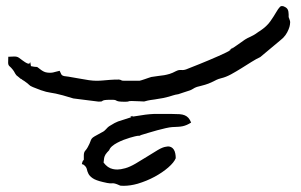

<svg xmlns="http://www.w3.org/2000/svg" viewBox="-20 -333 975 621"><path d="M548.4 178.7Q543 192.3 524.2 208.7Q505.4 225 480.1 238.7Q454.7 252.4 425.4 261.2Q401.5 268 379.5 268Q374.1 268 369.2 267.5Q356.1 261.6 351.7 260.7Q348.2 259.7 345.8 259.7Q344.8 259.7 342.6 259.9Q340.4 260.2 334.8 259.9Q329.2 259.7 313.1 255.8Q289.7 250.4 279.6 243.3Q269.6 236.3 266 228.9Q262.3 221.6 260.9 214.3Q259.4 207 252.1 201.1Q250.6 199.6 248.4 198.9Q246.2 198.2 244.7 197.7Q246.7 188.9 248.2 187Q249.6 185 250.4 184.8Q251.1 184.5 251.1 182.6V169.4Q251.1 159.6 255.7 154.5Q260.4 149.4 263.8 143Q270.6 130.3 272.3 124.7Q274 119.1 276.7 115.4Q279.4 111.8 285.8 108.1Q292.1 104.5 308.2 95.7Q314.6 92.7 317.5 90.1Q320.4 87.4 322.6 85.2Q324.8 83 327.2 80.3Q329.7 77.6 334.1 74.7Q345.3 67.8 350.7 64.9Q356.1 62 361.9 59.8Q367.8 57.6 376.6 55.1Q385.3 52.7 402.4 46.8Q408.8 43.4 409.8 42.5L410.2 42H408.8Q407.8 42 405.1 42.7Q402.4 43.4 401.5 44.4Q401.5 44.9 403.4 44.9Q405.8 44.9 414.1 43.4Q436.6 39.5 450.8 37.8Q464.9 36.1 476.6 35.6H537.2Q551.3 35.6 561.1 36.3Q570.9 37.1 577.7 40Q584.5 42.9 589.4 48.3Q594.3 53.7 598.2 63.4Q590.4 68.3 584 71Q577.7 73.7 571.1 75.2Q564.5 76.6 556.2 77.1Q547.9 77.6 536.2 78.1Q528.9 78.6 515.9 81.5Q503 84.4 488.6 88.3Q474.2 92.2 460.5 96.4Q446.9 100.5 437.1 103.5Q433.2 104.9 432.7 105.4V105.9Q430.7 105.9 424.4 106.4Q422.9 106.4 416.1 108.1Q409.3 109.8 400 112.5Q390.7 115.2 380 119.3Q369.2 123.5 359.5 128.6Q349.7 133.7 342.6 139.8Q335.5 145.9 333.1 152.8Q329.2 156.7 326.5 159.9Q323.8 163 321.4 166.5Q317.5 173.3 316.8 178.2Q316 183.1 315 192.8Q328.2 210.4 345.3 213.8Q352.1 215.3 359.5 215.3Q370.2 215.3 385.1 211.1Q400 207 419.3 195.7Q438.6 184.5 456.6 173Q474.7 161.6 490.3 152.3Q505.9 143 516.7 141.6Q520.6 140.6 523.5 140.6Q528.4 140.6 533.3 142.8Q538.1 145 541.8 150.3Q545.5 155.7 546.9 163.3Q548.4 170.8 548.4 178.7ZM431.2 -71.8Q432.6 -71.8 437.7 -73.5Q442.9 -75.2 448.7 -77.1Q454.6 -79.1 460.2 -81.1Q465.8 -83 469.2 -84Q482.9 -86.4 492.7 -87.4Q502.4 -88.4 511 -89.8Q519.5 -91.3 528.6 -94Q537.6 -96.7 549.3 -103Q555.7 -106 559.1 -106.4Q562.5 -106.9 565.2 -106.7Q567.9 -106.4 571.3 -106.4Q574.7 -106.4 581.5 -108.4Q586.4 -110.4 598.1 -115Q609.9 -119.6 625 -125.7Q640.1 -131.8 656.5 -138.7Q672.9 -145.5 687 -151.9Q701.2 -158.2 711.2 -163.1Q721.2 -168 724.1 -170.4Q731 -176.8 732.4 -178.2L732.9 -178.7L731.4 -178.2Q730.5 -177.2 727.5 -175Q724.6 -172.9 723.1 -171.4L722.2 -170.4Q722.7 -170.4 723.1 -170.7Q723.6 -170.9 730.5 -175.8Q741.7 -183.1 752 -190.7Q762.2 -198.2 772.5 -205.1Q776.9 -208 780.5 -209.7Q784.2 -211.4 788.8 -213.6Q793.5 -215.8 799.8 -219.2Q806.2 -222.7 815.4 -229.5Q816.4 -230.5 817.9 -231.2Q819.3 -231.9 820.8 -232.9Q842.8 -247.6 854.2 -263.9Q865.7 -280.3 872.8 -292.7Q879.9 -305.2 885.7 -311Q888.2 -313.5 892.1 -313.5Q897 -313.5 903.3 -309.6Q907.7 -307.1 909.9 -303.5Q912.1 -299.8 912.8 -295.4Q913.6 -291 913.6 -286.6V-277.8Q915 -273.9 916 -271.2Q917 -268.6 918 -265.1Q918.5 -263.7 918.5 -261.2Q918.5 -258.8 917.7 -252.9Q917 -247.1 913.3 -237.8Q909.7 -228.5 903.1 -219.2Q896.5 -210 887.2 -203.1Q870.6 -189 854.2 -175.5Q837.9 -162.1 821.8 -148.4Q809.1 -142.6 793.2 -132.6Q777.3 -122.6 760.5 -112.1Q743.7 -101.6 727.1 -92.5Q710.4 -83.5 695.8 -80.1Q686 -77.6 680.7 -75Q675.3 -72.3 669.4 -69.3Q663.6 -66.4 654.5 -62.7Q645.5 -59.1 627.9 -54.7Q621.1 -53.2 617.2 -52Q613.3 -50.8 610.1 -49.1Q606.9 -47.4 603.8 -45.4Q600.6 -43.5 595.2 -41Q585.4 -37.6 575.9 -34.7Q566.4 -31.7 556.6 -28.3Q546.9 -26.9 540.3 -24.7Q533.7 -22.5 525.9 -20.3Q518.1 -18.1 507.6 -15.9Q497.1 -13.7 479.5 -11.2Q464.4 -9.3 458 -7.8Q451.7 -6.3 449.5 -5.6Q447.3 -4.9 446.8 -4.9H445.8Q444.8 -4.9 442.4 -4.9Q439.9 -4.9 431.6 -5.4Q423.3 -5.9 405.8 -6.3Q399.4 -6.3 397.9 -5.9Q396.5 -5.4 395.8 -5.1Q395 -4.9 393.3 -4.4Q391.6 -3.9 385.7 -3.9Q370.1 -3.9 364.7 -4.9Q359.4 -5.9 357.4 -7.1Q355.5 -8.3 353 -9.3Q350.6 -10.3 340.3 -10.3Q323.7 -10.3 318.6 -9.3Q313.5 -8.3 312 -7.1Q310.5 -5.9 309.1 -5.1Q307.6 -4.4 298.3 -4.4Q277.8 -6.8 257.6 -9.5Q237.3 -12.2 217.3 -14.6Q196.8 -21 183.1 -24.7Q169.4 -28.3 160.2 -30.3Q150.9 -32.2 143.8 -33.2Q136.7 -34.2 129.2 -36.1Q121.6 -38.1 111.6 -41.5Q101.6 -44.9 86.4 -51.3Q80.6 -53.7 78.4 -55.2Q76.2 -56.6 74.2 -58.6Q72.3 -60.5 69.1 -63.2Q65.9 -65.9 58.1 -71.3Q55.7 -72.3 54 -73.7Q52.2 -75.2 49.8 -76.7Q49.8 -77.6 48.8 -77.6Q47.9 -77.6 46.9 -78.1Q43.5 -81.1 40.3 -83.7Q37.1 -86.4 33.2 -89.4Q30.8 -92.3 29.5 -94.5Q28.3 -96.7 27.3 -98.4Q26.4 -100.1 25.1 -102.3Q23.9 -104.5 21.5 -107.4Q15.6 -114.7 12.5 -117.2Q9.3 -119.6 7.8 -122.6Q6.3 -125.5 6.3 -130.9Q6.3 -136.2 6.8 -149.4Q17.6 -149.9 23.2 -150.1Q28.8 -150.4 33 -149.7Q37.1 -148.9 41.3 -146.2Q45.4 -143.6 52.7 -137.7Q62.5 -130.4 67.4 -128.4Q70.8 -127 72.8 -127Q73.7 -127 75.2 -127.7Q76.7 -128.4 76.7 -130.4Q76.7 -132.3 77.1 -132.8Q78.6 -129.4 78.9 -126.2Q79.1 -123 80.1 -119.1Q91.3 -116.7 95 -116.7Q98.6 -116.7 99.9 -116.5Q101.1 -116.2 102.5 -114.7Q104 -113.3 110.8 -108.4Q120.1 -101.1 128.4 -99.1Q134.8 -97.7 140.6 -97.7Q142.1 -97.7 146.5 -97.9Q150.9 -98.1 158 -100.3Q165 -102.5 172.9 -104Q175.8 -98.6 177 -95.2Q178.2 -91.8 180.7 -89.8Q183.1 -87.9 187.5 -86.9Q191.9 -85.9 201.7 -85Q218.3 -82 234.4 -79.3Q250.5 -76.7 267.6 -73.7Q281.2 -71.8 292 -71.8Q302.7 -71.8 313.2 -72.8Q323.7 -73.7 335.9 -74.7Q348.1 -75.7 364.7 -75.7Q368.2 -75.2 369.6 -74.7Q371.1 -74.2 372.1 -73.5Q373 -72.8 375 -72.3Q377 -71.8 381.3 -71.8Z"/></svg>

Font: DimaRavanNevis
Style: regular
Weight: 400
Designer: R.Balvardi
Foundry: Dima Software Group
Version: Version 1.00;May 26, 2019;FontCreator 11.5.0.2427 64-bit